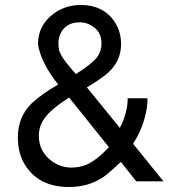

<svg xmlns="http://www.w3.org/2000/svg" viewBox="-20 -729 707 772"><path d="M493.2 -334H573.2Q573.2 -297.9 563 -259.8Q548.8 -203.1 515.1 -150.9L637.2 0H527.8L465.8 -78.1Q420.9 -35.2 397 -18.1L389.2 -13.2Q333 22.9 256.8 22.9Q141.1 22.9 85 -59.1Q51.8 -107.9 51.8 -175.8Q51.8 -256.8 104 -310.1L108.9 -314.9L113.8 -318.8Q147.9 -351.1 213.9 -389.2Q144 -477.1 132.8 -551.8L134.8 -527.8Q134.8 -529.8 133.8 -532.2L132.8 -551.8Q132.8 -627.9 196.8 -674.8Q244.1 -709 304.2 -709Q394 -709 439.9 -643.1V-642.1Q466.8 -604 466.8 -551.8Q466.8 -483.9 415 -437Q384.8 -410.2 329.1 -377.9L461.9 -214.8Q477.1 -242.2 485.8 -276.9Q494.1 -308.1 493.2 -334ZM285.2 -431.2Q350.1 -472.2 371.1 -500Q388.2 -523.9 388.2 -554.2Q388.2 -606 342.8 -628.9Q324.2 -639.2 300.8 -639.2Q241.2 -639.2 221.2 -588.9Q214.8 -573.2 214.8 -553.2L216.8 -528.8Q220.2 -519 225.1 -508.8Q236.8 -485.8 285.2 -431.2ZM418 -137.2 257.8 -336.9Q186 -291 160.2 -254.9Q136.2 -223.1 136.2 -183.1Q136.2 -118.2 189.9 -80.1Q225.1 -55.2 267.1 -55.2Q298.8 -55.2 328.1 -66.9Q369.1 -85 418 -137.2Z"/></svg>

Font: SolaimanLipiNormal
Style: Normal
Weight: 400
Designer: Solaiman Karim
Version: Version 1.6.1 ; ttfautohint (v1.5.65-e2d9)